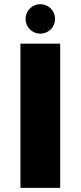

<svg xmlns="http://www.w3.org/2000/svg" viewBox="-20 -916 393 936"><path d="M273.4 0H79.6V-703.1H273.4ZM248.5 -823.7Q248.5 -809.1 242.9 -795.9Q237.3 -782.7 227.5 -772.9Q217.8 -763.2 204.6 -757.6Q191.4 -752 176.8 -752Q161.6 -752 148.4 -757.6Q135.3 -763.2 125.5 -772.9Q115.7 -782.7 110.1 -795.9Q104.5 -809.1 104.5 -823.7Q104.5 -838.4 110.1 -851.6Q115.7 -864.7 125.5 -874.5Q135.3 -884.3 148.4 -889.9Q161.6 -895.5 176.8 -895.5Q191.4 -895.5 204.6 -889.9Q217.8 -884.3 227.5 -874.5Q237.3 -864.7 242.9 -851.6Q248.5 -838.4 248.5 -823.7Z"/></svg>

Font: Aclonica
Style: Regular
Weight: 400
Version: Version 1.001